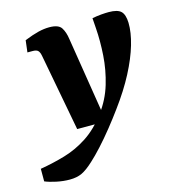

<svg xmlns="http://www.w3.org/2000/svg" viewBox="-155 -511 707 782"><g transform="rotate(-15 198.5 -119.5)"><path d="M44 191Q17 191 -11.5 185Q-40 179 -59 171V118Q-5 109 46 94Q97 79 143.5 48.5Q190 18 230 -36Q267 -85 284.5 -143.5Q302 -202 306 -262.5Q310 -323 306 -377L303 -420Q323 -424 341.5 -425.5Q360 -427 373 -427Q410 -427 424.5 -413Q439 -399 440 -364Q441 -324 426 -272.5Q411 -221 380 -161.5Q349 -102 301 -37Q277 -4 249 31Q221 66 194 95.5Q167 125 146 144Q117 171 95.5 181Q74 191 44 191ZM126 0 65 -325Q62 -341 55.5 -347.5Q49 -354 33 -354H11L17 -404Q52 -418 76.5 -424Q101 -430 123 -430Q162 -430 174 -411Q186 -392 190 -363L248 0Z"/></g></svg>

Font: Rasa
Style: Italic
Weight: 400
Italic angle: -7.10001°
Designer: Anna Giedrys (Yrsa+Rasa design), David Brezina (Yrsa art-direction, Rasa art-direction, design)
Foundry: Rosetta Type Foundry
Version: Version 2.004